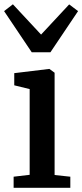

<svg xmlns="http://www.w3.org/2000/svg" viewBox="-30 -896 393 916"><path d="M35 0V-53L111.5 -62V-471L38 -489V-547L203.5 -567H206L230.5 -549V-61L305.5 -53V0ZM121.5 -646.5 -10.5 -843 31.5 -875.5 166 -731 300 -875 342.5 -843 210.5 -646.5Z"/></svg>

Font: Merriweather 20pt SemiBold
Style: Regular
Weight: 600
Version: Version 2.100